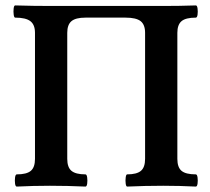

<svg xmlns="http://www.w3.org/2000/svg" viewBox="-20 -685 774 708"><path d="M42 3Q37 3 35.5 -7.9Q34 -18.9 35.5 -30.4Q37 -42 42 -42Q78.2 -42 93.6 -55Q109 -68 109 -99V-564Q109 -594 91.9 -607Q74.9 -620 36 -620Q32 -620 30.5 -631Q29 -642 30.3 -653.5Q31.6 -665 36 -665Q70 -664 103 -663.5Q136 -663 169 -663H581Q611 -663 641.5 -663.5Q672 -664 702.2 -665Q707.1 -665 708.5 -653.5Q710 -642 708.5 -631Q707 -620 702 -620Q665 -620 649.5 -607Q634 -594 634 -564V-99Q634 -68 649.5 -55Q665 -42 702 -42Q707 -42 708.5 -30.4Q710 -18.9 708.5 -7.9Q707 3 702 3Q642.5 0 582 0Q515.5 0 449 3Q445 3 443.5 -7.9Q442 -18.9 443.5 -30.4Q445 -42 448.8 -42Q484.2 -42 499.6 -55Q515 -68 515 -99V-564Q515 -594 498.6 -607Q482.1 -620 443 -620H295Q259.2 -620 243.6 -607Q228 -594 228 -564V-99Q228 -68 243.6 -55Q259.2 -42 295 -42Q300 -42 301.5 -30.3Q303 -18.5 301.5 -7.8Q300 3 295 3Q229 0 164 0Q102 0 42 3Z"/></svg>

Font: Junicode VF
Style: Regular
Weight: 400
Designer: Peter S. Baker
Version: Version 2.213